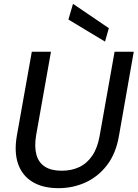

<svg xmlns="http://www.w3.org/2000/svg" viewBox="-20 -970 718 1002"><path d="M285 12Q204 12 150 -20.5Q96 -53 74.5 -114.5Q53 -176 68 -262L146 -700H246L168 -261Q159 -204 170 -163Q181 -122 214 -100.5Q247 -79 302 -79Q353 -79 393.5 -98Q434 -117 461.5 -157.5Q489 -198 500 -261L578 -700H678L601 -262Q585 -168 538 -107.5Q491 -47 425.5 -17.5Q360 12 285 12ZM528 -753 337 -868 361 -950 548 -823Z"/></svg>

Font: DM Sans 16pt Medium
Style: Italic
Weight: 500
Italic angle: -10°
Version: Version 4.004;gftools[0.9.30]